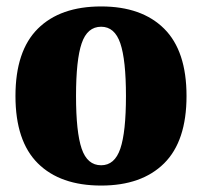

<svg xmlns="http://www.w3.org/2000/svg" viewBox="-20 -566 627 596"><path d="M294 10Q167 10 97.5 -59Q28 -128 28 -268Q28 -408 97.5 -477Q167 -546 294 -546Q420 -546 489.5 -477Q559 -408 559 -268Q559 -128 489.5 -59Q420 10 294 10ZM294 -53Q336 -53 353.5 -104.5Q371 -156 371 -268Q371 -380 353.5 -431.5Q336 -483 294 -483Q251 -483 233.5 -431.5Q216 -380 216 -268Q216 -156 233.5 -104.5Q251 -53 294 -53Z"/></svg>

Font: Noto Serif SemiCondensed Black
Style: Regular
Weight: 900
Width: 4
Designer: Monotype Design Team
Foundry: Monotype Imaging Inc.
Version: Version 2.014; ttfautohint (v1.8.4.7-5d5b)